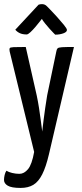

<svg xmlns="http://www.w3.org/2000/svg" viewBox="-24 -731 401 944"><path d="M77.5 193Q32.7 193 14.2 182Q-4.3 171 -4.3 153.9Q-4.3 142.4 -1.2 129.4Q2 116.3 7.6 108.4Q18 115.1 35.8 119.4Q53.6 123.7 71.4 123.7Q94.6 123.7 113.8 100.7Q132.9 77.7 143.9 16L23.6 -477.7Q21.3 -489.2 23.5 -493.8Q25.6 -498.4 43.2 -499.2Q60.8 -500 102.6 -500L156.6 -261.5Q163 -231.3 167.8 -200.3Q172.7 -169.4 176 -142.9Q179.4 -116.5 181.6 -100.3Q183.8 -84.1 183.8 -84.1Q183.8 -84.1 185.4 -100.3Q187.1 -116.5 190.5 -142.6Q193.8 -168.7 198.3 -200.2Q202.9 -231.6 207.9 -262.2L252.6 -476.4Q254.6 -488.5 258.9 -493.1Q263.1 -497.7 280.9 -498.9Q298.7 -500 339.6 -500L216.7 27.2Q202 90.1 183.4 126.6Q164.8 163 139.5 178Q114.2 193 77.5 193ZM247.4 -560.6Q247.4 -560.6 239.1 -568.9Q230.8 -577.3 219.5 -589.9Q208.1 -602.6 197.5 -615.8Q186.9 -629 181.8 -638.1Q181.8 -638.1 172.9 -626.7Q164.1 -615.3 151.1 -599.8Q138.1 -584.4 125.9 -573Q113.6 -561.6 107.1 -561.6Q86.7 -561.6 73.1 -568.1Q59.6 -574.6 51.2 -584.9L165.7 -708Q173.5 -710.7 182.8 -710.7Q189 -710.7 195.4 -708.2Q201.8 -705.7 207.8 -699.1Q207.8 -699.1 222.6 -684Q237.4 -668.8 256.4 -647.9Q275.4 -626.9 290.2 -608.6Q305.1 -590.2 305.1 -583.7Q305.1 -573.3 287.2 -567Q269.4 -560.6 247.4 -560.6Z"/></svg>

Font: Yanone Kaffeesatz ExtraLight
Style: Regular
Weight: 200
Designer: Yanone (Cyrillic: Daniel Pouzeot, Huerta Tipografica, and Cyreal)
Foundry: Yanone
Version: Version 2.003